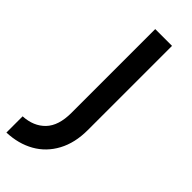

<svg xmlns="http://www.w3.org/2000/svg" viewBox="-284 -762 946 946"><g transform="rotate(45 189.5 -288.5)"><path d="M4 151V38Q77 34 119.5 -10.5Q162 -55 162 -144V-728H279V-141Q279 -52 244 13Q209 78 147 113Q85 148 4 151Z"/></g></svg>

Font: Josefin Sans SemiBold
Style: Regular
Weight: 600
Designer: Santiago Orozco
Foundry: Typemade
Version: Version 2.000